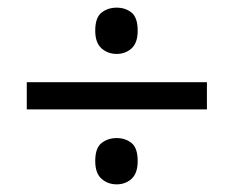

<svg xmlns="http://www.w3.org/2000/svg" viewBox="-20 -603 612 502"><path d="M285 -462Q262 -462 245.5 -476.5Q229 -491 229 -523Q229 -557 245.5 -570Q262 -583 285 -583Q308 -583 324 -570Q340 -557 340 -523Q340 -491 324 -476.5Q308 -462 285 -462ZM50 -317V-388H521V-317ZM285 -121Q262 -121 245.5 -135.5Q229 -150 229 -182Q229 -216 245.5 -229Q262 -242 285 -242Q308 -242 324 -229Q340 -216 340 -182Q340 -150 324 -135.5Q308 -121 285 -121Z"/></svg>

Font: Noto Sans Pahawh Hmong
Style: Regular
Weight: 400
Designer: Monotype Design Team
Foundry: Monotype Imaging Inc.
Version: Version 2.001; ttfautohint (v1.8.4.7-5d5b)